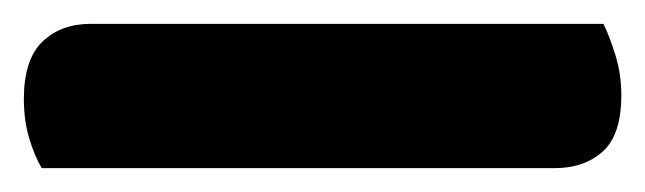

<svg xmlns="http://www.w3.org/2000/svg" viewBox="-20 35 541 161"><path d="M15 176Q9 166 4.5 151Q0 136 0 118Q0 85 15.5 70Q31 55 56 55H486Q491 65 496 81Q501 97 501 115Q501 148 485.5 162Q470 176 445 176Z"/></svg>

Font: Baloo Chettan 2
Style: Bold
Weight: 700
Designer: Maithili Shingre, Unnati Kotecha and Ek Type
Foundry: Ek Type
Version: Version 1.640;hotconv 1.0.111;makeotfexe 2.5.65597; ttfautoh